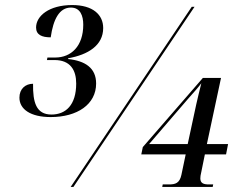

<svg xmlns="http://www.w3.org/2000/svg" viewBox="-20 -741 961 761"><path d="M181 -277C286 -277 361 -327 361 -410C361 -472 317 -500 250 -507V-510C329 -524 389 -561 389 -630C389 -682 349 -721 266 -721C175 -721 123 -678 123 -632C123 -603 146 -593 181 -593C191 -664 215 -711 261 -711C298 -711 310 -679 310 -643C310 -558 262 -513 199 -513H168L166 -503H196C259 -503 282 -463 282 -410C282 -324 240 -287 184 -287C123 -287 110 -336 111 -409C81 -409 57 -389 57 -354C57 -308 101 -277 181 -277ZM260 0H271L751 -714H740ZM623 0H823L825 -10H808C788 -10 774 -14 774 -34C774 -40 775 -48 778 -60L792 -129H876L884 -170H800L856 -432H784L546 -158L540 -129H716L699 -48C692 -15 675 -10 650 -10H625ZM571 -170 726 -350C750 -377 767 -396 778 -411C771 -383 764 -355 758 -328L724 -170Z"/></svg>

Font: Noto Serif Display SemiCondensed
Style: Italic
Weight: 400
Width: 4
Italic angle: -12°
Designer: Monotype Design Team
Foundry: Monotype Imaging Inc.
Version: Version 2.009